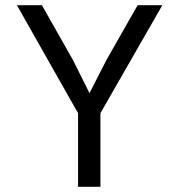

<svg xmlns="http://www.w3.org/2000/svg" viewBox="-20 -718 690 738"><path d="M280 0V-283L45 -698H141L260 -488L324 -360L390 -489L509 -698H604L366 -283V0Z"/></svg>

Font: Azeret Mono Light
Style: Regular
Weight: 300
Designer: Martin Vácha
Foundry: Displaay
Version: Version 1.002